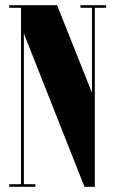

<svg xmlns="http://www.w3.org/2000/svg" viewBox="-20 -720 444 740"><path d="M15.5 0V-10H61V-690H15.5V-700H200L334.5 -362.5V-690H290V-700H389V-690H345.5V0H305.5L72 -591V-10H116.5V0Z"/></svg>

Font: Imbue 100pt Black
Style: Regular
Weight: 900
Designer: Tyler Finck
Foundry: Etcetera Type Company
Version: Version 1.102; ttfautohint (v1.8.3)